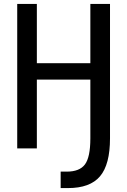

<svg xmlns="http://www.w3.org/2000/svg" viewBox="-20 -749 642 969"><path d="M286.1 117.2H316.4Q381.8 117.2 408.9 80.6Q436 43.9 436 -50.8V-347.2H166V0H66.9V-729H166V-430.2H436V-729H535.2V-50.8Q535.2 81.1 484.9 140.6Q434.6 200.2 323.2 200.2H286.1Z"/></svg>

Font: Vazir Code Hack
Style: Code-Hack
Weight: 400
Foundry: DejaVu fonts team - Redesigned by Saber Rastikerdar
Version: Version 1.1.2